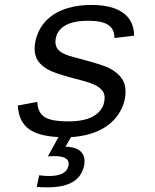

<svg xmlns="http://www.w3.org/2000/svg" viewBox="-20 -557 640 793"><path d="M250 9.8Q149.9 9.8 103.5 -21.2Q57.1 -52.2 53.7 -121.1L134.3 -136.2Q135.7 -93.3 162.8 -74.5Q189.9 -55.7 262.7 -55.7Q336.9 -55.7 374.5 -82.5Q412.1 -109.4 412.1 -153.8Q412.1 -177.7 391.8 -193.8Q371.6 -210 325.2 -222.7L268.6 -237.8Q204.1 -255.4 178 -269.8Q151.9 -284.2 137.5 -304.9Q123 -325.7 123 -355.5Q123 -390.6 139.2 -425.8Q155.3 -460.9 185.8 -485.8Q216.3 -510.7 260.3 -523.7Q304.2 -536.6 357.4 -536.6Q443.4 -536.6 488.5 -503.9Q533.7 -471.2 533.7 -409.7L452.6 -399.9V-402.3Q452.6 -436.5 427.2 -453.9Q401.9 -471.2 344.7 -471.2Q277.3 -471.2 243.2 -447.8Q209 -424.3 209 -382.8Q209 -360.4 226.3 -345.9Q243.7 -331.5 285.6 -320.8Q393.6 -292.5 421.9 -279.8Q450.2 -267.1 467.3 -250.7Q484.4 -234.4 491.5 -217.3Q498.5 -200.2 498.5 -178.7Q498.5 -128.4 467.8 -83.3Q437 -38.1 380.4 -14.2Q323.7 9.8 250 9.8ZM175.8 216.8Q147.9 216.8 131.8 214.8L141.6 167Q165 169.9 182.6 169.9Q253.9 169.9 262.7 127.9L263.7 119.1Q263.7 87.9 205.6 87.9Q184.6 87.9 177.7 88.9L226.6 0H278.8L250.5 48.8Q290 49.8 309.6 65.4Q329.1 81.1 329.1 108.4Q329.1 137.2 312.7 163.6Q296.4 189.9 262.5 203.4Q228.5 216.8 175.8 216.8Z"/></svg>

Font: Liberation Mono
Style: Italic
Weight: 400
Italic angle: -12°
Monospace: yes
Designer: Steve Matteson
Foundry: Ascender Corporation
Version: Version 2.1.5